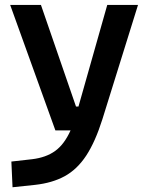

<svg xmlns="http://www.w3.org/2000/svg" viewBox="-20 -538 626 792"><path d="M31.7 234.4 26.9 128.4 112.8 118.7Q169.9 111.8 207.5 84.7Q245.1 57.6 271 0H208.5L22 -517.6H148.9L293.5 -98.6H303.7L422.4 -517.6H549.3L402.3 -45.9Q373 46.9 335.7 103.8Q298.3 160.6 247.1 188.7Q195.8 216.8 124.5 224.6Z"/></svg>

Font: Cascadia Code SemiBold
Style: Regular
Weight: 600
Monospace: yes
Designer: Aaron Bell
Foundry: Saja Typeworks
Version: Version 2404.023; ttfautohint (v1.8.4)